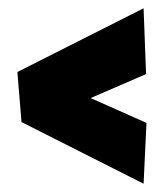

<svg xmlns="http://www.w3.org/2000/svg" viewBox="-20 -458 398 464"><path d="M22 -284 32 -163 327 -14 334 -161 199 -221 333 -279 327 -438Z"/></svg>

Font: Super Mario
Style: Regular
Weight: 400
Version: Version 1.0